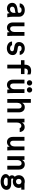

<svg xmlns="http://www.w3.org/2000/svg" viewBox="2484 -3306 1033 6040"><g transform="rotate(90 3000.0 -286.5)"><path d="M386 -375Q386 -352 375 -341Q364 -330 338 -328L305 -325Q185 -314 127.5 -272.5Q70 -231 70 -156Q70 -119 83 -88.5Q96 -58 119 -36Q142 -14 174 -2Q206 10 245 10Q286 10 318 -4Q350 -18 372 -44Q394 -70 406 -107.5Q418 -145 418 -193L365 -70H395Q398 -50 401.5 -32.5Q405 -15 410 0H526Q516 -42 511 -90Q506 -138 506 -193V-376Q506 -415 491 -447Q476 -479 449 -502Q422 -525 384 -537.5Q346 -550 299 -550Q253 -550 214.5 -538Q176 -526 148 -505Q120 -484 104 -454.5Q88 -425 88 -390H205Q208 -417 233.5 -433.5Q259 -450 297 -450Q339 -450 362.5 -430Q386 -410 386 -375ZM386 -292V-204Q386 -179 377 -157Q368 -135 352.5 -119Q337 -103 315.5 -94Q294 -85 270 -85Q233 -85 211.5 -105Q190 -125 190 -158Q190 -195 219.5 -215.5Q249 -236 315 -244L347 -248Q389 -253 408 -278.5Q427 -304 427 -352Z M1107 -180V-540H987V-225Q987 -195 979.5 -170.5Q972 -146 958 -128Q944 -110 925.5 -100Q907 -90 884 -90Q848 -90 827.5 -115Q807 -140 807 -185V-540H687V-175Q687 -133 698.5 -99Q710 -65 731.5 -40.5Q753 -16 783 -3Q813 10 850 10Q889 10 920 -5Q951 -20 972.5 -47.5Q994 -75 1005.5 -115Q1017 -155 1017 -205L962 -71H992Q994 -54 995.5 -36.5Q997 -19 999 0H1114Q1111 -48 1109 -95Q1107 -142 1107 -180Z M1287 -150Q1287 -115 1303 -85Q1319 -55 1347.5 -33Q1376 -11 1415 1.5Q1454 14 1500 14Q1547 14 1586.5 0.5Q1626 -13 1654 -37Q1682 -61 1697.5 -95Q1713 -129 1713 -169Q1713 -238 1666 -276Q1619 -314 1520 -325L1493 -328Q1455 -333 1438 -346.5Q1421 -360 1421 -385Q1421 -415 1443.5 -432.5Q1466 -450 1504 -450Q1542 -450 1567 -433.5Q1592 -417 1595 -390H1707Q1706 -425 1689.5 -454Q1673 -483 1645.5 -504.5Q1618 -526 1581.5 -538Q1545 -550 1502 -550Q1457 -550 1420.5 -537Q1384 -524 1358 -500Q1332 -476 1317.5 -443Q1303 -410 1303 -370Q1303 -301 1347.5 -263.5Q1392 -226 1485 -215L1512 -212Q1555 -207 1574 -193.5Q1593 -180 1593 -154Q1593 -123 1569.5 -105Q1546 -87 1507 -87Q1487 -87 1469 -92Q1451 -97 1437 -105Q1423 -113 1414 -125Q1405 -137 1403 -150Z M2015 0H2135V-430H2310V-540H2135V-547Q2135 -598 2159 -623Q2183 -648 2233 -648Q2254 -648 2276 -643.5Q2298 -639 2320 -629V-729Q2297 -740 2269 -745Q2241 -750 2210 -750Q2113 -750 2064 -698.5Q2015 -647 2015 -547V-540H1875V-430H2015Z M2907 -180V-540H2787V-225Q2787 -195 2779.5 -170.5Q2772 -146 2758 -128Q2744 -110 2725.5 -100Q2707 -90 2684 -90Q2648 -90 2627.5 -115Q2607 -140 2607 -185V-540H2487V-175Q2487 -133 2498.5 -99Q2510 -65 2531.5 -40.5Q2553 -16 2583 -3Q2613 10 2650 10Q2689 10 2720 -5Q2751 -20 2772.5 -47.5Q2794 -75 2805.5 -115Q2817 -155 2817 -205L2762 -71H2792Q2794 -54 2795.5 -36.5Q2797 -19 2799 0H2914Q2911 -48 2909 -95Q2907 -142 2907 -180ZM2504 -699Q2504 -664 2528.5 -640Q2553 -616 2588 -616Q2623 -616 2647.5 -640Q2672 -664 2672 -699Q2672 -734 2647.5 -758.5Q2623 -783 2588 -783Q2553 -783 2528.5 -758.5Q2504 -734 2504 -699ZM2724 -699Q2724 -664 2748.5 -640Q2773 -616 2808 -616Q2843 -616 2867.5 -640Q2892 -664 2892 -699Q2892 -734 2867.5 -758.5Q2843 -783 2808 -783Q2773 -783 2748.5 -758.5Q2724 -734 2724 -699Z M3095 0H3215V-315Q3215 -345 3222.5 -369.5Q3230 -394 3244 -412Q3258 -430 3277 -440Q3296 -450 3318 -450Q3354 -450 3374.5 -425Q3395 -400 3395 -355V0H3515V-365Q3515 -407 3503.5 -441Q3492 -475 3471 -499.5Q3450 -524 3420 -537Q3390 -550 3353 -550Q3314 -550 3283.5 -535.5Q3253 -521 3232 -493Q3211 -465 3199.5 -425Q3188 -385 3188 -335L3223 -474H3215V-741H3095Z M3835 0V-302Q3835 -333 3842.5 -359Q3850 -385 3864 -403.5Q3878 -422 3897 -432Q3916 -442 3939 -442Q3966 -442 3985.5 -428Q4005 -414 4011 -390H4135Q4127 -462 4084.5 -504.5Q4042 -547 3976 -547Q3935 -547 3901.5 -530Q3868 -513 3844.5 -482Q3821 -451 3808 -407.5Q3795 -364 3795 -311L3838 -467H3830V-540H3715V0Z M4707 -180V-540H4587V-225Q4587 -195 4579.5 -170.5Q4572 -146 4558 -128Q4544 -110 4525.5 -100Q4507 -90 4484 -90Q4448 -90 4427.5 -115Q4407 -140 4407 -185V-540H4287V-175Q4287 -133 4298.5 -99Q4310 -65 4331.5 -40.5Q4353 -16 4383 -3Q4413 10 4450 10Q4489 10 4520 -5Q4551 -20 4572.5 -47.5Q4594 -75 4605.5 -115Q4617 -155 4617 -205L4562 -71H4592Q4594 -54 4595.5 -36.5Q4597 -19 4599 0H4714Q4711 -48 4709 -95Q4707 -142 4707 -180Z M4895 0H5015V-315Q5015 -345 5022.5 -369.5Q5030 -394 5044 -412Q5058 -430 5077 -440Q5096 -450 5118 -450Q5154 -450 5174.5 -425Q5195 -400 5195 -355V0H5315V-365Q5315 -407 5303.5 -441Q5292 -475 5270.5 -499.5Q5249 -524 5219 -537Q5189 -550 5152 -550Q5113 -550 5082 -535.5Q5051 -521 5029.5 -493Q5008 -465 4996.5 -425Q4985 -385 4985 -335L5018 -469H5010V-540H4895Z M5878 -414V-440H5947V-540H5723ZM5657.6 -265Q5584 -265 5539.5 -233Q5495 -201 5495 -147Q5495 -122 5505 -101Q5515 -80 5532 -65V-60.8Q5497 -44 5477 -15.5Q5457 13 5457 51Q5457 85.6 5474.5 114.8Q5491.9 144 5523.6 165.1Q5555.4 186.2 5599.3 198.1Q5643.2 210 5695 210Q5752 210 5799.5 196.5Q5847 183 5880.5 158.5Q5914 134 5933 100.1Q5952 66.2 5952 25Q5952 -42.5 5902.3 -82.3Q5852.7 -122 5768 -122H5630Q5614 -122 5604.5 -131.5Q5595 -141 5595 -156Q5595 -177.6 5614 -191.3Q5632.9 -205 5664 -205L5662 -226L5661 -240ZM5630 -12H5753Q5791 -12 5811.5 1Q5832 14 5832 37Q5832 69 5795 89.5Q5758 110 5696.8 110Q5638 110 5602.5 91Q5567 71.9 5567 40Q5567 29 5571.5 19.5Q5576 10 5584.7 2.9Q5593.4 -4.1 5604.9 -8.1Q5616.3 -12 5630 -12ZM5492 -362.2Q5492 -321 5507 -286.5Q5522 -252 5548.7 -226.9Q5575.4 -201.7 5612.4 -187.9Q5649.5 -174 5692 -174Q5736 -174 5772.6 -187.9Q5809.2 -201.7 5835.6 -226.9Q5862 -252 5877 -286.6Q5892 -321.2 5892 -362.1Q5892 -403 5877 -437.5Q5862 -472 5835.6 -497.1Q5809.2 -522.2 5772.6 -536.1Q5736 -550 5692.5 -550Q5649 -550 5612 -536Q5575 -522 5548.5 -497Q5522 -472 5507 -437.7Q5492 -403.4 5492 -362.2ZM5691.8 -274Q5654 -274 5630.5 -297.8Q5607 -321.7 5607 -359.8Q5607 -398 5630.7 -422Q5654.4 -446 5692.2 -446Q5730 -446 5753.5 -422.2Q5777 -398.3 5777 -360.2Q5777 -322 5753.3 -298Q5729.6 -274 5691.8 -274Z"/></g></svg>

Font: CommitMonoV142 ExtLt
Style: Regular
Weight: 200
Monospace: yes
Designer: Eigil Nikolajsen
Foundry: Eigil Nikolajsen
Version: Version 1.142